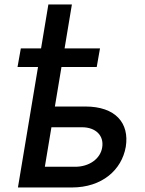

<svg xmlns="http://www.w3.org/2000/svg" viewBox="-20 -829 639 849"><path d="M422.2 -615.1H265.6L297.9 -809.3H193.9L161.6 -615.1H72.1L57.5 -532.7H148.1L59.3 0H297.6C431.1 0 518.5 -77.4 536.2 -180C552.9 -284.8 490.8 -358 357.6 -358H222.7L251.8 -532.7H407.7ZM178.3 -91.6 207.4 -266.3H342.7C402.7 -266.3 440.7 -229.8 431.8 -176.8C424 -126.8 374.3 -91.6 312.9 -91.6Z"/></svg>

Font: Margiela Sans Medium
Style: Italic
Weight: 500
Italic angle: -9.39999°
Designer: Stefan Endress, Andreas Faust
Version: Version 1.100;FEAKit 1.0